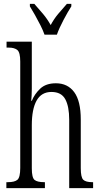

<svg xmlns="http://www.w3.org/2000/svg" viewBox="-20 -976 525 996"><path d="M13 0V-31H21Q56 -31 70.5 -43.5Q85 -56 85 -105V-657Q85 -704 70 -716.5Q55 -729 26 -729H14V-760H145V-515Q145 -497 144 -479.5Q143 -462 142 -453H145Q159 -488 188.5 -516Q218 -544 270 -544Q331 -544 365 -498Q399 -452 399 -356V-104Q399 -56 412 -43.5Q425 -31 459 -31H463V0H339V-355Q339 -424 318.5 -461.5Q298 -499 247 -499Q195 -499 170 -454.5Q145 -410 145 -326V-103Q145 -54 159.5 -42.5Q174 -31 209 -31H213V0ZM211 -796Q203 -819 189.5 -845.5Q176 -872 161.5 -898Q147 -924 135 -943V-956H158Q182 -929 203.5 -903.5Q225 -878 243 -846Q260 -878 281.5 -903.5Q303 -929 327 -956H350V-943Q332 -915 309.5 -872.5Q287 -830 275 -796Z"/></svg>

Font: Noto Serif ExtraCondensed Light
Style: Regular
Weight: 300
Width: 2
Designer: Monotype Design Team
Foundry: Monotype Imaging Inc.
Version: Version 2.014; ttfautohint (v1.8.4.7-5d5b)